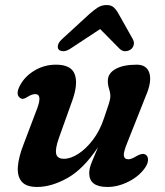

<svg xmlns="http://www.w3.org/2000/svg" viewBox="-20 -731 657 763"><path d="M558.5 -116.5Q568 -110.5 568.2 -96.5Q568.5 -82.5 558 -66.5Q534.5 -31.5 492 -9.8Q449.5 12 406.5 12Q334.5 12 334.5 -43Q334.5 -62 344.8 -86.8Q355 -111.5 369.5 -146Q311 -58.5 247.5 -23.2Q184 12 127.5 12Q84 12 66 -9.5Q48 -31 51 -69Q54 -107 73.5 -157L127 -298Q149.5 -357 120 -357Q106 -357 88.5 -345.5Q80 -340 73 -338.5Q66 -337 59 -342.5Q40.5 -356.5 60 -392.5Q79.5 -428.5 118 -451.2Q156.5 -474 202.5 -474Q263 -474 277 -435.8Q291 -397.5 267.5 -332L213.5 -181Q199 -139.5 203.2 -119.8Q207.5 -100 234.5 -100Q260.5 -100 291 -119.5Q321.5 -139 349 -175Q376.5 -211 393 -260.5Q407 -301.5 412.8 -319.2Q418.5 -337 418.5 -349.5Q418.5 -363 413.5 -377.8Q408.5 -392.5 408.5 -410Q408.5 -439.5 439.2 -456.8Q470 -474 523 -474Q563.5 -474 573.8 -440Q584 -406 559 -348.5L487 -167Q470.5 -127.5 472.2 -112.8Q474 -98 490.5 -98Q502.5 -98 524 -111.5Q546.5 -124 558.5 -116.5ZM259.5 -537.5Q244 -527.5 231.8 -527.5Q219.5 -527.5 213 -534.5Q208 -540.5 210.5 -551.8Q213 -563 227 -576L335.5 -675.5Q354 -692 369.2 -701.5Q384.5 -711 403.5 -711Q422 -711 432.2 -701.5Q442.5 -692 451.5 -675.5L507.5 -576Q514.5 -563 511.2 -551.8Q508 -540.5 499.5 -534.5Q489.5 -527.5 477.2 -527.5Q465 -527.5 455 -537.5L378 -615.5Z"/></svg>

Font: Fraunces 9pt SuperSoft SemiBold
Style: Italic
Weight: 600
Italic angle: -16°
Version: Version 1.000;[0bf87f6ff]